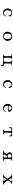

<svg xmlns="http://www.w3.org/2000/svg" viewBox="3736 -4156 528 8040"><g transform="rotate(90 4000.0 -136.0)"><path d="M332 -189Q332 -250 359 -293.5Q386 -337 428 -358.5Q470 -380 513 -380Q573 -380 610.5 -357Q648 -334 660 -306Q668 -289 668 -272Q668 -254 658.5 -243.5Q649 -233 637 -233Q626 -233 618.5 -241.5Q611 -250 610 -266Q608 -306 583.5 -330Q559 -354 513 -354Q486 -354 462.5 -333Q439 -312 424.5 -274.5Q410 -237 410 -190Q410 -143 426.5 -108Q443 -73 469 -54.5Q495 -36 523 -36Q562 -36 591 -54.5Q620 -73 643 -111Q648 -120 656 -120Q661 -120 664 -117Q667 -114 667 -109Q667 -103 665 -100Q644 -55 602.5 -27.5Q561 0 513 0Q470 0 428 -21.5Q386 -43 359 -85.5Q332 -128 332 -189Z M1309 -189Q1309 -251 1337 -294Q1365 -337 1408.5 -358.5Q1452 -380 1500 -380Q1548 -380 1592 -358.5Q1636 -337 1664 -294Q1692 -251 1692 -189Q1692 -128 1664 -85Q1636 -42 1592 -21Q1548 0 1500 0Q1452 0 1408 -21Q1364 -42 1336.5 -85Q1309 -128 1309 -189ZM1614 -190Q1614 -263 1582.5 -308.5Q1551 -354 1500 -354Q1449 -354 1417.5 -308.5Q1386 -263 1386 -190Q1386 -117 1417.5 -71.5Q1449 -26 1500 -26Q1552 -26 1583 -71Q1614 -116 1614 -190Z M2287 0Q2277 0 2271.5 -4Q2266 -8 2266 -14Q2266 -21 2272 -25Q2278 -29 2289 -27Q2304 -24 2314.5 -33Q2325 -42 2329 -59Q2335 -84 2335 -163Q2335 -229 2331 -311Q2330 -332 2325 -340.5Q2320 -349 2311.5 -350.5Q2303 -352 2279 -352Q2271 -352 2266 -356Q2261 -360 2261 -366Q2261 -372 2266.5 -376Q2272 -380 2282 -379Q2313 -376 2364 -376Q2384 -376 2410 -378Q2436 -380 2442 -380Q2451 -380 2456.5 -376Q2462 -372 2462 -366Q2462 -352 2435 -352Q2433 -352 2423.5 -352.5Q2414 -353 2408 -343.5Q2402 -334 2402 -313Q2402 -295 2400 -253Q2398 -175 2398 -137Q2398 -82 2402 -59Q2406 -40 2416 -33.5Q2426 -27 2448 -27H2527Q2560 -27 2567 -59Q2573 -84 2573 -163Q2573 -229 2569 -311Q2568 -332 2563.5 -340.5Q2559 -349 2552 -350.5Q2545 -352 2527 -352Q2519 -352 2514 -356Q2509 -360 2509 -366Q2509 -372 2514.5 -376Q2520 -380 2530 -379Q2562 -376 2602 -376Q2622 -376 2652.5 -378Q2683 -380 2690 -380Q2699 -380 2704.5 -376Q2710 -372 2710 -366Q2710 -352 2683 -352Q2664 -352 2657 -350.5Q2650 -349 2645 -341Q2640 -333 2640 -313Q2640 -295 2638 -253Q2636 -175 2636 -137V-102Q2636 -76 2639 -67Q2645 -46 2657 -37.5Q2669 -29 2677.5 -28Q2686 -27 2709 -27Q2719 -27 2727.5 -19Q2736 -11 2737 9L2738 34Q2740 64 2740 83Q2740 95 2736 101.5Q2732 108 2726 108Q2720 108 2716.5 102Q2713 96 2713 85Q2713 42 2688 21Q2663 0 2618 0Z M3332 -189Q3332 -250 3359 -293.5Q3386 -337 3428 -358.5Q3470 -380 3513 -380Q3573 -380 3610.5 -357Q3648 -334 3660 -306Q3668 -289 3668 -272Q3668 -254 3658.5 -243.5Q3649 -233 3637 -233Q3626 -233 3618.5 -241.5Q3611 -250 3610 -266Q3608 -306 3583.5 -330Q3559 -354 3513 -354Q3486 -354 3462.5 -333Q3439 -312 3424.5 -274.5Q3410 -237 3410 -190Q3410 -143 3426.5 -108Q3443 -73 3469 -54.5Q3495 -36 3523 -36Q3562 -36 3591 -54.5Q3620 -73 3643 -111Q3648 -120 3656 -120Q3661 -120 3664 -117Q3667 -114 3667 -109Q3667 -103 3665 -100Q3644 -55 3602.5 -27.5Q3561 0 3513 0Q3470 0 3428 -21.5Q3386 -43 3359 -85.5Q3332 -128 3332 -189Z M4511 -380Q4574 -380 4617 -347.5Q4660 -315 4660 -259Q4660 -238 4651.5 -226Q4643 -214 4631 -214L4418 -215Q4403 -215 4403 -201Q4403 -133 4436 -84.5Q4469 -36 4526 -36Q4568 -36 4599 -55Q4630 -74 4644 -99Q4652 -111 4660 -111Q4670 -111 4670 -98Q4670 -88 4664 -81Q4636 -40 4602 -20Q4568 0 4516 0Q4468 0 4425.5 -21Q4383 -42 4356.5 -85Q4330 -128 4330 -189Q4330 -250 4357 -293.5Q4384 -337 4426 -358.5Q4468 -380 4511 -380ZM4410 -251Q4410 -239 4424 -239L4561 -240Q4579 -240 4584 -248.5Q4589 -257 4589 -270Q4589 -307 4567.5 -330.5Q4546 -354 4511 -354Q4477 -354 4450.5 -329Q4424 -304 4411 -256Q4410 -254 4410 -251Z M5312 -319 5313 -344Q5314 -364 5322.5 -372Q5331 -380 5341 -380H5659Q5669 -380 5677.5 -372Q5686 -364 5687 -344L5688 -319Q5690 -289 5690 -270Q5690 -258 5686 -251.5Q5682 -245 5676 -245Q5670 -245 5666.5 -251Q5663 -257 5663 -268Q5663 -308 5642.5 -330Q5622 -352 5585 -352Q5561 -352 5548.5 -345Q5536 -338 5535 -313Q5535 -295 5533 -253Q5531 -175 5531 -137Q5531 -82 5535 -59Q5538 -42 5546 -34Q5554 -26 5569 -26Q5576 -26 5581 -27L5587 -28Q5595 -28 5599.5 -24Q5604 -20 5604 -14Q5604 -8 5598.5 -4Q5593 0 5583 0H5500H5420Q5410 0 5404.5 -4Q5399 -8 5399 -14Q5399 -21 5405 -25Q5411 -29 5422 -27Q5437 -24 5447.5 -33Q5458 -42 5462 -59Q5468 -84 5468 -163Q5468 -229 5464 -311Q5463 -332 5458 -340.5Q5453 -349 5444.5 -350.5Q5436 -352 5413 -352Q5378 -352 5357.5 -329.5Q5337 -307 5337 -268Q5337 -257 5333.5 -251Q5330 -245 5324 -245Q5318 -245 5314 -251.5Q5310 -258 5310 -270Q5310 -289 5312 -319Z M6304 -1Q6294 -1 6288.5 -4.5Q6283 -8 6283 -14Q6283 -20 6289 -24.5Q6295 -29 6306 -28Q6321 -27 6338.5 -34.5Q6356 -42 6369 -56Q6389 -78 6411 -112.5Q6433 -147 6433 -158Q6433 -164 6429.5 -167.5Q6426 -171 6417 -177Q6390 -194 6374 -217.5Q6358 -241 6358 -280Q6358 -380 6517 -380H6697Q6706 -380 6710.5 -376.5Q6715 -373 6715 -367Q6715 -361 6710 -357Q6705 -353 6697 -353Q6673 -353 6664.5 -351.5Q6656 -350 6651 -341.5Q6646 -333 6645 -312Q6641 -244 6641 -198L6640 -146Q6640 -91 6645 -59Q6650 -26 6679 -26Q6683 -26 6687 -27Q6691 -28 6697 -28Q6705 -28 6709.5 -24Q6714 -20 6714 -14Q6714 -8 6708.5 -4Q6703 0 6693 0H6530Q6520 0 6514.5 -4Q6509 -8 6509 -14Q6509 -21 6515 -25Q6521 -29 6532 -27Q6547 -24 6557.5 -33Q6568 -42 6572 -59Q6578 -85 6578 -139Q6578 -165 6553 -165H6530Q6512 -165 6500 -147Q6470 -102 6456 -72.5Q6442 -43 6442 -32Q6442 -26 6450 -26Q6454 -26 6460.5 -27.5Q6467 -29 6474 -29Q6482 -29 6486.5 -25Q6491 -21 6491 -15Q6491 -9 6485.5 -5Q6480 -1 6470 -1ZM6509 -191H6541Q6556 -191 6566 -202.5Q6576 -214 6576 -235V-303Q6576 -329 6572.5 -338.5Q6569 -348 6558.5 -350.5Q6548 -353 6520 -353Q6479 -353 6457 -332Q6435 -311 6435 -268Q6435 -228 6458.5 -209.5Q6482 -191 6509 -191Z M7468 -380Q7478 -380 7483.5 -376Q7489 -372 7489 -366Q7489 -359 7483 -355Q7477 -351 7466 -353Q7460 -354 7448 -354Q7428 -354 7432 -344Q7438 -331 7495 -249Q7500 -242 7506 -242Q7511 -242 7517 -250Q7517 -250 7575 -337Q7579 -342 7579 -347Q7579 -353 7568 -353L7548 -351H7543Q7535 -351 7530 -355Q7525 -359 7525 -364Q7525 -370 7530.5 -374Q7536 -378 7546 -378H7672Q7682 -378 7687.5 -374Q7693 -370 7693 -365Q7693 -359 7687.5 -355Q7682 -351 7673 -351Q7640 -351 7622 -331Q7603 -310 7559 -249Q7553 -242 7547 -233.5Q7541 -225 7534 -216Q7530 -208 7530 -205Q7530 -202 7534 -194L7548 -175Q7634 -61 7647 -46Q7662 -28 7686 -28Q7697 -28 7703 -23.5Q7709 -19 7709 -13Q7709 -8 7703.5 -4.5Q7698 -1 7688 -1H7522Q7512 -1 7506.5 -5Q7501 -9 7501 -15Q7501 -22 7507 -26Q7513 -30 7524 -28Q7538 -26 7543 -26Q7563 -26 7558 -43Q7554 -56 7498 -136Q7494 -143 7487 -143Q7482 -143 7476 -136Q7416 -50 7409 -38Q7402 -26 7418 -26L7438 -28L7444 -29Q7452 -29 7456.5 -25Q7461 -21 7461 -15Q7461 -9 7455.5 -5Q7450 -1 7440 -1H7314Q7304 -1 7298.5 -4.5Q7293 -8 7293 -13Q7293 -19 7299 -23.5Q7305 -28 7316 -28L7328 -27Q7336 -27 7349 -36Q7384 -64 7459 -168Q7464 -175 7464 -179Q7464 -184 7459 -189Q7393 -279 7345 -341Q7339 -349 7331.5 -351Q7324 -353 7314 -353Q7303 -353 7297 -357.5Q7291 -362 7291 -368Q7291 -373 7296.5 -376.5Q7302 -380 7312 -380Z"/></g></svg>

Font: Hina Mincho
Style: Regular
Weight: 400
Designer: satsuyako
Foundry: satsuyako
Version: Version 1.100